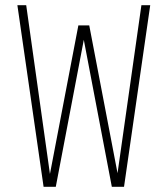

<svg xmlns="http://www.w3.org/2000/svg" viewBox="-20 -720 640 740"><path d="M148 0 47 -700H81L172.5 -49.5L282 -622H324L433 -52.5L525 -700H559L458 0H411L303 -566.5L195 0Z"/></svg>

Font: Trispace Condensed Thin
Style: Regular
Weight: 100
Width: 3
Designer: Tyler Finck
Foundry: Etcetera Type Company
Version: Version 1.210; ttfautohint (v1.8.3)